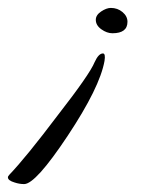

<svg xmlns="http://www.w3.org/2000/svg" viewBox="-70 -250 385 485"><path d="M214 -166Q200 -166 186 -176Q172 -186 172 -200Q172 -212 185.5 -221Q199 -230 210 -230Q227 -230 239.5 -219.5Q252 -209 252 -195Q252 -166 214 -166ZM-9 215Q-21 215 -33 211Q-50 206 -50 198Q-50 195 -46 191Q-25 169 5.5 131.5Q36 94 76 41Q157 -63 169 -93Q179 -115 190 -115Q197 -115 194 -96Q182 -29 101 93Q20 215 -9 215Z"/></svg>

Font: Alex Brush
Style: Regular
Weight: 400
Designer: Robert E. Leuschke
Foundry: Robert E. Leuschke
Version: Version 1.111; ttfautohint (v1.8.4.7-5d5b)